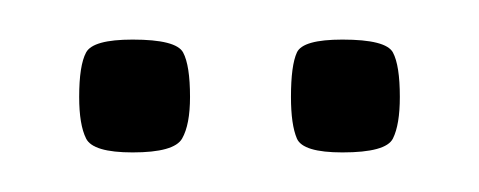

<svg xmlns="http://www.w3.org/2000/svg" viewBox="-20 -605 242 97"><path d="M153 -528Q133 -528 130 -535Q127 -542 127 -556Q127 -572 130 -578.5Q133 -585 153 -585Q175 -585 178.5 -578.5Q182 -572 182 -556Q182 -542 178.5 -535Q175 -528 153 -528ZM47 -528Q27 -528 23.5 -535Q20 -542 20 -556Q20 -572 23.5 -578.5Q27 -585 47 -585Q69 -585 72.5 -578.5Q76 -572 76 -556Q76 -542 72 -535Q68 -528 47 -528Z"/></svg>

Font: Smooch Sans Thin Medium
Style: Regular
Weight: 500
Version: Version 1.010